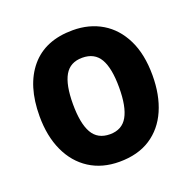

<svg xmlns="http://www.w3.org/2000/svg" viewBox="-105 -662 780 778"><g transform="rotate(-20 284.5 -273.0)"><path d="M528 -274Q528 -189 500 -125Q472 -61 417.5 -25.5Q363 10 283 10Q209 10 154.5 -25Q100 -60 70.5 -124Q41 -188 41 -274Q41 -406 104 -481Q167 -556 286 -556Q357 -556 411.5 -523.5Q466 -491 497 -428Q528 -365 528 -274ZM185 -274Q185 -191 208.5 -149.5Q232 -108 285 -108Q337 -108 360.5 -149.5Q384 -191 384 -274Q384 -357 360.5 -397.5Q337 -438 284 -438Q232 -438 208.5 -397.5Q185 -357 185 -274Z"/></g></svg>

Font: Noto Sans Tamil SemiCondensed
Style: Bold
Weight: 700
Width: 4
Designer: Jelle Bosma - Monotype Design Team
Foundry: Monotype Imaging Inc.
Version: Version 2.004; ttfautohint (v1.8.4.7-5d5b)